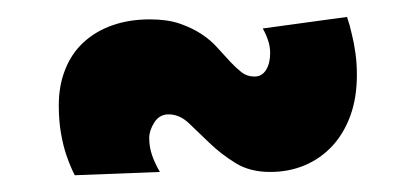

<svg xmlns="http://www.w3.org/2000/svg" viewBox="-20 -482 491 228"><path d="M392.1 -461.9Q395.5 -452.1 397.9 -440.9Q400.4 -431.2 402.1 -418.9Q403.8 -406.7 403.8 -393.1Q403.8 -365.7 396 -344.5Q388.2 -323.2 374.3 -308.3Q360.4 -293.5 341.6 -285.6Q322.8 -277.8 300.8 -277.8Q276.4 -277.8 259.3 -288.6Q242.2 -299.3 229 -312Q215.8 -324.7 204.6 -335.4Q193.4 -346.2 180.2 -346.2Q169.4 -346.2 163.3 -336.7Q157.2 -327.1 157.2 -317.9Q157.2 -307.6 160.6 -297.6Q164.1 -287.6 169.9 -277.8L68.8 -273.9Q63.5 -284.2 59.1 -296.9Q55.2 -308.1 52.5 -323.2Q49.8 -338.4 49.8 -356.9Q49.8 -380.4 57.4 -399.4Q64.9 -418.5 79.1 -431.6Q93.3 -444.8 113.3 -451.9Q133.3 -459 158.2 -459Q178.7 -459 193.6 -453.9Q208.5 -448.7 219.5 -441.4Q230.5 -434.1 238.5 -425Q246.6 -416 253.4 -408.7Q260.3 -401.4 266.8 -396.2Q273.4 -391.1 282.2 -391.1Q291 -391.1 295.9 -398.9Q300.8 -406.7 300.8 -418.9Q300.8 -426.8 298.3 -434.1Q295.9 -441.4 292 -448.2Z"/></svg>

Font: Righteous
Style: Regular
Weight: 400
Version: Version 1.000